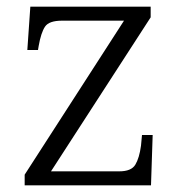

<svg xmlns="http://www.w3.org/2000/svg" viewBox="-20 -556 541 576"><path d="M54 0V-32L352 -494H166Q127 -494 115 -476Q103 -458 96 -418L94 -406H62L71 -536H432V-504L133 -42H338Q374 -42 386 -62Q398 -82 403 -119L406 -151H438L433 0Z"/></svg>

Font: Noto Serif Tamil Light
Style: Regular
Weight: 300
Designer: Indian Type Foundry, Tom Grace, and the Monotype Design Team
Foundry: Monotype Imaging Inc.
Version: Version 2.004; ttfautohint (v1.8.4.7-5d5b)